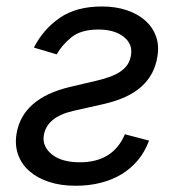

<svg xmlns="http://www.w3.org/2000/svg" viewBox="-20 -573 562 604"><path d="M32 -152Q50.4 -264.2 201 -299.7L285.5 -319.6Q310.7 -325.6 329.5 -332.9Q348.4 -340.2 361.5 -349.8Q374.6 -359.4 382.1 -371.4Q389.6 -383.5 392 -399.1Q398.1 -434.3 369 -457.4Q339.8 -480.1 289.1 -480.1Q234.4 -480.1 204.2 -455.3Q174 -430.4 158.4 -402L86.6 -423.3Q101.6 -452.4 121.6 -475.5Q141.7 -498.6 168.3 -517Q219.8 -552.6 301.1 -552.6Q344.1 -552.6 378.9 -540.8Q413.7 -529.1 437.1 -508.2Q460.6 -487.2 470.9 -458.3Q481.2 -429.3 475.1 -394.9Q466.3 -338.1 425.2 -300.8Q384.2 -263.5 306.1 -245.7L211.6 -224.4Q127.5 -205.3 117.9 -147.7Q112.2 -112.6 142.8 -87.7Q173.3 -62.5 231.5 -62.5Q335.6 -62.5 372.9 -150.6L448.9 -130.7Q436.1 -95.9 414.1 -69.4Q392 -43 362.6 -25Q333.1 -7.1 296.5 2.1Q259.9 11.4 218 11.4Q170.5 11.4 133.3 -1.1Q96.2 -13.5 71.7 -35.3Q47.2 -57.2 36.8 -87Q26.3 -116.8 32 -152Z"/></svg>

Font: Inter P
Style: Italic
Weight: 400
Italic angle: -9.40001°
Designer: Rasmus Andersson
Foundry: rsms
Version: Version 3.018;git-588b23468